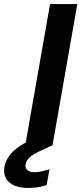

<svg xmlns="http://www.w3.org/2000/svg" viewBox="-101 -720 403 951"><path d="M24 0 147 -700H282L159 0ZM38 211Q2 211 -27 200Q-56 189 -70.5 165Q-85 141 -79 105Q-73 78 -56 53Q-39 28 -3.5 4Q32 -20 91 -43L140 -63L158 0L104 25Q64 43 46.5 59Q29 75 26 93Q22 111 34 122Q46 133 69 133Q84 133 103 129Q122 125 144 118L130 197Q109 204 85.5 207.5Q62 211 38 211Z"/></svg>

Font: DM Sans 20pt
Style: Bold Italic
Weight: 700
Italic angle: -10°
Version: Version 4.004;gftools[0.9.30]